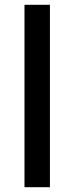

<svg xmlns="http://www.w3.org/2000/svg" viewBox="-20 -780 310 800"><path d="M188 0V-760H82V0Z"/></svg>

Font: Noto Sans Georgian Medium
Style: Regular
Weight: 500
Designer: Monotype Design Team, Akaki Razmadze
Foundry: Google LLC
Version: Version 2.005